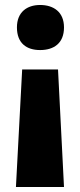

<svg xmlns="http://www.w3.org/2000/svg" viewBox="-20 -581 321 771"><path d="M237 -471C237 -533 195 -561 141 -561C88 -561 48 -532 48 -471C48 -407 87 -380 141 -380C196 -380 237 -407 237 -471ZM69 -302 44 170H237L213 -302Z"/></svg>

Font: Noto Sans Bengali SemiCondensed ExtraBold
Style: Regular
Weight: 800
Width: 4
Designer: Joana Ranito - Universal Thirst; Jelle Bosma - Monotype Design Team
Foundry: Universal Thirst ehf.
Version: Version 3.000